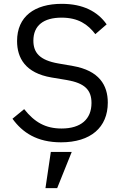

<svg xmlns="http://www.w3.org/2000/svg" viewBox="-20 -730 640 1001"><path d="M298 12C453 12 542 -66 542 -195C542 -286 497 -362 360 -386L285 -399C186 -416 154 -456 154 -518C154 -597 207 -638 301 -638C388 -638 438 -603 477 -552L536 -603C489 -670 413 -710 302 -710C160 -710 69 -644 69 -516C69 -428 112 -349 249 -326L327 -313C422 -297 457 -261 457 -193C457 -109 402 -60 301 -60C217 -60 160 -93 106 -161L45 -111C97 -39 173 12 298 12ZM217 251H278L354 62H245Z"/></svg>

Font: IBM Plex Mono
Style: Regular
Weight: 400
Monospace: yes
Designer: Mike Abbink, Paul van der Laan, Pieter van Rosmalen
Foundry: Bold Monday
Version: Version 2.004